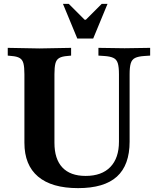

<svg xmlns="http://www.w3.org/2000/svg" viewBox="-20 -960 795 991"><path d="M383 11Q247 11 176.5 -48.5Q106 -108 106 -223V-577Q106 -613 101 -632.5Q96 -652 81.5 -660.5Q67 -669 40 -671L20 -673V-713L183 -710H184L347 -713V-673L327 -671Q300 -669 285.5 -660.5Q271 -652 266 -632.5Q261 -613 261 -577V-223Q261 -139 302 -95.5Q343 -52 422 -52Q505 -52 549.5 -98Q594 -144 594 -229V-577Q594 -614 588 -633.5Q582 -653 565.5 -661Q549 -669 518 -671L488 -673V-713L623 -711L755 -713V-673L725 -671Q694 -669 677.5 -661Q661 -653 655 -633.5Q649 -614 649 -577V-229Q649 -108 583.5 -48.5Q518 11 383 11ZM379 -761 305 -940H335L417 -858H423L505 -940H535L461 -761Z"/></svg>

Font: Baskervville SC
Style: Regular
Weight: 400
Designer: Alexis Faudot, Rémi Forte, Morgane Pierson, Rafael Ribas, Tanguy Vanlaeys, Rosalie Wagner, Thomas Huot-Marchand
Foundry: ANRT
Version: Version 1.100